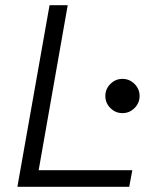

<svg xmlns="http://www.w3.org/2000/svg" viewBox="-20 -720 640 740"><path d="M47 0 171 -700H241L129 -64H490L478 0ZM452 -284Q425 -284 405.5 -303.5Q386 -323 386 -350Q386 -377 405.5 -396.5Q425 -416 452 -416Q479 -416 498.5 -396.5Q518 -377 518 -350Q518 -323 498.5 -303.5Q479 -284 452 -284Z"/></svg>

Font: DM Mono Light
Style: Italic
Weight: 300
Italic angle: -10°
Designer: Colophon Foundry
Foundry: Colophon Foundry
Version: Version 1.000; ttfautohint (v1.8.2.53-6de2)